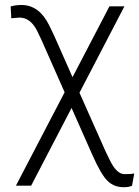

<svg xmlns="http://www.w3.org/2000/svg" viewBox="-20 -554 567 782"><path d="M67.4 -533.7Q139.6 -533.7 180.7 -450.2L200.2 -409.7L275.4 -239.7L425.8 -528.3H486.8L303.7 -176.3L409.7 62L426.8 97.2Q454.6 155.3 487.3 155.3Q516.6 155.3 526.9 152.3L517.6 202.6Q504.9 208.5 483.9 208.5Q444.8 208.5 418.5 183.1Q392.1 157.7 357.4 79.6L271.5 -114.3L106.9 202.1H44.9L243.2 -178.2L147.9 -393.6L131.8 -427.2Q104.5 -482.4 59.1 -482.4L25.9 -479.5L23.4 -527.8Q43.9 -533.7 67.4 -533.7Z"/></svg>

Font: Roboto-Light
Style: Regular
Weight: 300
Designer: Google
Version: Version 2.137; 2017